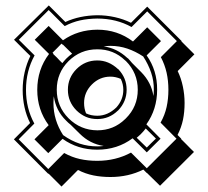

<svg xmlns="http://www.w3.org/2000/svg" viewBox="-20 -664 766 707"><path d="M497.1 -168.9Q493.7 -165.5 490.2 -162.6Q486.8 -159.7 483.4 -156.7L520.5 -120.6Q525.4 -125.5 529.1 -129.2Q532.7 -132.8 536.6 -136.7Q539.6 -139.6 544.4 -144.3Q549.3 -148.9 554.2 -153.8L516.6 -190.9Q512.7 -185.5 508.5 -180.9Q504.4 -176.3 499.5 -171.4H500ZM189.9 -451.7Q194.8 -446.3 199.5 -441.4Q204.1 -436.5 209.5 -431.6Q212.9 -435.5 216.3 -439.7Q219.7 -443.8 223.6 -447.8Q234.9 -459 245.6 -466.3L211.4 -500Q210.9 -500 210.9 -499.8Q210.9 -499.5 210.4 -499.5L206.5 -503.4Q198.2 -495.1 190.7 -487.1Q183.1 -479 173.3 -469.7L176.8 -466.3Q175.8 -465.3 175.8 -465.3ZM387.2 -495.1Q380.4 -495.1 374.3 -494.6Q368.2 -494.1 361.8 -493.2Q410.6 -486.3 448.7 -450.7Q449.7 -450.2 450.2 -449.7Q450.7 -449.2 451.7 -448.7Q455.6 -444.8 459.2 -440.4Q462.9 -436 466.3 -432.1L500 -398.4Q537.6 -359.9 544.9 -310.5Q546.4 -321.3 546.4 -333.5Q546.9 -365.7 536.6 -396.2Q526.4 -426.8 507.3 -456.1Q478.5 -475.1 448.7 -485.1Q418.9 -495.1 387.2 -495.1ZM176.8 -284.2Q176.8 -221.7 212.4 -166.5Q242.7 -145 273.7 -135Q304.7 -125 337.9 -125Q350.1 -125 361.8 -126.5Q336.4 -130.4 314.5 -141.6Q292.5 -152.8 273.4 -171.9L239.7 -205.1Q231.4 -211.4 223.6 -219.7Q185.5 -256.8 178.2 -309.6Q176.8 -296.4 176.8 -284.2ZM289.6 -284.7Q289.6 -264.2 296.9 -246.6Q314.9 -237.8 338.4 -237.8Q377 -237.8 408.7 -268.6Q434.1 -296.9 434.1 -333.5Q434.1 -354 424.8 -373.5Q405.8 -381.8 386.7 -381.8Q347.2 -381.8 318.4 -353Q289.6 -324.2 289.6 -284.7ZM31.2 -150.9 90.8 -210.9Q77.1 -238.3 70.3 -269Q63.5 -299.8 63.5 -333Q63.5 -366.2 70.8 -398.2Q78.1 -430.2 91.8 -458Q87.9 -461.9 84.5 -465.1Q81.1 -468.3 77.6 -471.7L31.7 -517.6L159.7 -644L220.7 -583Q247.1 -595.2 276.4 -601.3Q305.7 -607.4 337.9 -607.9Q371.6 -607.9 403.1 -600.8Q434.6 -593.8 462.4 -580.1L522 -639.6L648.9 -512.7L647.9 -511.7L695.8 -463.9L634.3 -402.3Q647 -376 653.3 -345.7Q659.7 -315.4 659.7 -284.7Q659.7 -251.5 653.8 -223.1Q647.9 -194.8 633.8 -167L647.5 -153.3L646.5 -152.3L667.5 -131.3Q674.8 -124 681.6 -116.9Q688.5 -109.9 694.3 -104.5L569.3 20L521 -27.3L520.5 -26.9L507.8 -39.6Q453.1 -12.2 386.7 -12.2Q353 -12.2 324 -18.1Q294.9 -23.9 267.1 -38.1Q252.9 -23.9 236.6 -7.3Q220.2 9.3 206.5 22.9L158.7 -24.9L157.7 -23.9ZM418.5 -406.7 417 -407.7H417.5ZM415 -409.2Q415.5 -408.7 416 -408.7V-408.2ZM416 -408.7Q416 -408.2 416.5 -408.2Q431.2 -392.6 438.7 -374Q446.3 -355.5 446.3 -333.5Q446.3 -290 415 -257.3L413.6 -256.3Q381.8 -225.6 338.4 -225.6Q315.4 -225.6 296.6 -233.6Q277.8 -241.7 261.7 -257.3Q230 -289.1 230 -333.5Q230 -377.9 261.7 -409.7Q293.5 -441.4 337.9 -441.4Q379.9 -441.9 415 -409.2L414.6 -410.2ZM443.4 -228Q487.3 -271.5 487.3 -333.5Q487.3 -395.5 443.4 -439.5L440.9 -441.4Q397.9 -482.9 337.9 -482.4Q276.4 -482.4 232.4 -439Q189 -395.5 189 -333.7Q189 -272 232.4 -228.5Q276.4 -184.6 338.4 -184.1Q398.4 -184.1 440.9 -225.6ZM106.9 -150.9 159.2 -203.1Q117.2 -259.8 117.2 -333Q117.2 -408.2 160.6 -465.3L107.9 -517.6L159.2 -568.4L211.9 -515.6Q266.6 -554.2 338.4 -554.7Q412.6 -554.7 469.7 -511.2L522 -563.5L572.8 -512.7L520 -460Q559.1 -404.8 558.6 -333.5Q558.6 -261.7 519 -206.1L571.3 -153.3L520.5 -103L468.3 -154.8Q412.1 -112.8 337.9 -112.8Q266.1 -112.8 210.4 -152.8L157.7 -100.1ZM157.7 -41.5 216.3 -100.6Q244.6 -85 274.2 -78.4Q303.7 -71.8 337.9 -71.8Q406.2 -71.8 462.4 -102.1L520.5 -44.4L629.9 -153.3L571.3 -212.4Q586.9 -240.2 593.5 -270Q600.1 -299.8 600.1 -333.5Q600.1 -366.7 593.5 -396.2Q586.9 -425.8 572.3 -453.6L631.3 -512.7L522 -622.1L464.4 -564.5Q408.2 -595.7 337.9 -595.7Q303.7 -595.2 274.9 -588.9Q246.1 -582.5 218.3 -567.9L159.2 -627L49.3 -517.6Q60.5 -506.3 75.9 -491.2Q91.3 -476.1 107.4 -460Q75.7 -402.8 75.7 -333Q75.7 -265.1 106.4 -209L48.8 -150.9Z"/></svg>

Font: Gondrin
Style: Regular
Weight: 400
Designer: Peter Wiegel, original typeface by Carl Albert Fahrenwaldt 1901
Foundry: Peter Wiegel
Version: Version 1.000 2010 initial release